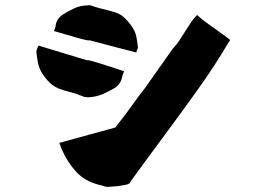

<svg xmlns="http://www.w3.org/2000/svg" viewBox="-20 -742 1040 754"><path d="M192 -620Q195 -630 196.5 -632.5Q198 -635 199 -644Q203 -669 227 -685Q249 -699 272 -709.5Q295 -720 324 -721Q333 -723 344 -718Q362 -712 380.5 -707.5Q399 -703 417 -698Q449 -691 468 -673Q487 -655 501 -633Q512 -616 515.5 -597.5Q519 -579 521 -561Q523 -556 520 -550Q517 -544 515 -536Q468 -548 422 -560Q376 -572 331 -584Q331 -582 316.5 -585Q302 -588 281.5 -594Q261 -600 240.5 -606Q220 -612 206 -616Q192 -620 192 -620ZM734 -660Q737 -664 744 -672Q751 -680 754 -683Q769 -669 795 -650Q821 -631 846.5 -613Q872 -595 884 -585Q882 -582 880 -579Q878 -576 873 -568Q825 -486 760.5 -395.5Q696 -305 628 -213.5Q560 -122 499 -38L493 -31Q493 -30 494 -30Q493 -29 491 -25.5Q489 -22 485 -20Q484 -20 484 -19.5Q484 -19 484 -19Q474 -16 463.5 -14.5Q453 -13 442 -11Q432 -10 422.5 -9.5Q413 -9 402 -8Q397 -8 391 -10Q386 -12 380.5 -13.5Q375 -15 370 -16Q313 -30 278.5 -68Q244 -106 222 -157Q220 -163 217.5 -169Q215 -175 213 -181L432 -241V-240Q440 -250 446.5 -259Q453 -268 459 -275Q486 -310 507.5 -340.5Q529 -371 550 -397Q550 -397 564.5 -417.5Q579 -438 602.5 -471.5Q626 -505 653 -543Q660 -553 667 -560.5Q674 -568 681 -578Q702 -611 712.5 -627Q723 -643 727 -649.5Q731 -656 734 -660ZM228 -388Q195 -398 175.5 -417Q156 -436 142 -460Q132 -479 128.5 -498.5Q125 -518 123 -537Q122 -542 125 -548.5Q128 -555 131 -563Q181 -548 228.5 -533.5Q276 -519 323 -505Q323 -507 338 -503Q353 -499 374 -492.5Q395 -486 416.5 -479Q438 -472 452.5 -467Q467 -462 467 -462Q464 -452 462.5 -449.5Q461 -447 459 -437Q453 -410 428 -395Q406 -382 381 -371.5Q356 -361 325 -360Q313 -360 304 -364Q285 -372 266 -377.5Q247 -383 228 -388Z"/></svg>

Font: Palette Mosaic
Style: Regular
Weight: 400
Designer: Shibuyafont
Version: Version 1.001